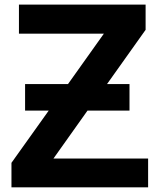

<svg xmlns="http://www.w3.org/2000/svg" viewBox="-20 -806 683 826"><path d="M87.9 -330.1V-444.3H272.5L426.8 -661.1H61.5V-786.1H606.4V-677.7L440.4 -444.3H537.1V-330.1H356.4L210 -124H617.2V0H29.3V-105.5L189.5 -330.1Z"/></svg>

Font: Gothic A1 ExtraBold
Style: Regular
Weight: 800
Designer: HanYang I&C Co.,Ltd.
Foundry: HanYang I&C Co.,Ltd.
Version: Version 2.50